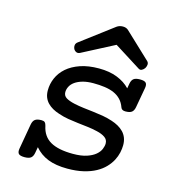

<svg xmlns="http://www.w3.org/2000/svg" viewBox="-103 -763 805 864"><g transform="rotate(15 300.0 -330.5)"><path d="M208.5 -507.3Q198.7 -502.4 190.7 -506.3Q182.6 -510.3 178.7 -518.1Q174.8 -525.9 176 -534.7Q177.2 -543.5 185.5 -549.8L335.9 -663.1Q348.1 -671.9 364.3 -671.9Q379.9 -671.9 389.6 -663.1L509.8 -549.8Q516.1 -543.5 515.4 -534.4Q514.6 -525.4 509.8 -517.6Q504.4 -509.8 496.6 -505.9Q488.8 -502 481 -507.3L357.9 -585ZM129.9 -21Q127 -3.9 117.7 3.4Q108.4 10.7 87.9 10.7Q67.4 10.7 60.5 3.4Q53.7 -3.9 56.6 -21L77.1 -138.2Q80.1 -155.3 89.6 -162.6Q99.1 -169.9 119.6 -169.9Q130.4 -169.9 135.3 -165.3Q140.1 -160.6 142.6 -149.9Q152.3 -102.5 189.5 -81.3Q226.6 -60.1 294.4 -60.1Q333 -60.1 358.4 -68.6Q383.8 -77.1 398.7 -89.8Q413.6 -102.5 419.4 -116.9Q425.3 -131.3 425.3 -143.1Q425.3 -161.1 410.6 -171.1Q396 -181.2 372.6 -186.5Q350.1 -191.9 326.9 -194.6Q303.7 -197.3 280.5 -200Q257.3 -202.6 234.1 -206.5Q210.9 -210.4 188 -218.3Q171.4 -223.6 157.5 -231.4Q143.6 -239.3 133.3 -250Q123 -260.7 117.4 -274.7Q111.8 -288.6 111.8 -307.1Q111.8 -337.4 124 -365.2Q136.2 -393.1 160.6 -414.6Q185.1 -436 222.4 -449Q259.8 -461.9 309.6 -461.9Q358.4 -461.9 394.8 -447.5Q431.2 -433.1 454.6 -408.2L458.5 -430.2Q461.4 -447.3 470.7 -454.6Q480 -461.9 500.5 -461.9Q521 -461.9 527.8 -454.6Q534.7 -447.3 531.7 -430.2L515.1 -337.4Q512.2 -320.3 502.9 -313Q493.7 -305.7 473.1 -305.7Q456.1 -305.7 451.7 -318.4Q444.3 -339.4 430.9 -353.5Q417.5 -367.7 398.4 -376Q379.4 -384.3 355 -387.7Q330.6 -391.1 302.2 -391.1Q273.4 -391.1 252.2 -385Q231 -378.9 217 -368.9Q203.1 -358.9 196.5 -345.9Q189.9 -333 189.9 -319.8Q189.9 -302.7 204.3 -293.9Q218.8 -285.2 243.2 -279.8Q265.6 -274.9 288.3 -272.2Q311 -269.5 334 -266.8Q356.9 -264.2 379.9 -260.3Q402.8 -256.3 424.8 -249Q441.4 -243.7 455.8 -235.6Q470.2 -227.5 481 -216.3Q491.7 -205.1 497.6 -190.2Q503.4 -175.3 503.4 -156.2Q503.4 -140.1 499.3 -121.3Q495.1 -102.5 485.4 -84Q475.6 -65.4 459.2 -48.3Q442.9 -31.2 418.9 -18.1Q395 -4.9 362.3 2.9Q329.6 10.7 287.1 10.7Q233.9 10.7 196.8 -3.9Q159.7 -18.6 134.8 -48.3Z"/></g></svg>

Font: Courier Prime
Style: Italic
Weight: 400
Monospace: yes
Designer: Alan Dague-Greene
Foundry: Quote-Unquote Apps
Version: Version 1.202